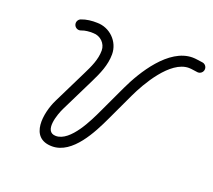

<svg xmlns="http://www.w3.org/2000/svg" viewBox="-105 -708 964 869"><g transform="rotate(20 377.0 -273.0)"><path d="M167.3 -512.9C167.3 -512.9 167.3 -512.9 167.3 -512.9C184 -519.6 205 -521.3 222.8 -520.5C222.8 -520.5 223.1 -520.5 223.3 -520.5C223.6 -520.5 223.9 -520.5 223.9 -520.5C257.7 -520.5 286.1 -493.2 286.1 -459.1C286.1 -415.4 266.5 -375.2 247.6 -336.8C220.8 -282.4 194 -227.9 167.2 -173.5C134.3 -106.6 109.9 25 223 25C321.1 25 385.8 -105 420.9 -180.1C441.7 -224.5 462.5 -269 483.3 -313.4C514.7 -380.5 594.4 -520.5 683.8 -520.5C698.3 -520.5 712.4 -516.8 726.8 -515.5C740.5 -514.2 752.7 -524.2 754 -538C755.4 -551.7 745.3 -563.9 731.5 -565.2C715.5 -566.8 700.1 -570.5 683.8 -570.5C569.5 -570.5 479.6 -423.4 438 -334.6C417.2 -290.2 396.4 -245.7 375.6 -201.3C351.4 -149.4 293.4 -25 223 -25C161.7 -25 197.2 -121.2 212.1 -151.4C238.9 -205.8 265.7 -260.3 292.5 -314.7C314.9 -360.3 336.1 -407.1 336.1 -459.1C336.1 -520.7 285.1 -570.5 223.9 -570.5C223.9 -570.5 224.1 -570.5 224.4 -570.5C224.6 -570.5 224.9 -570.5 224.9 -570.5C200 -571.5 172 -568.6 148.7 -559.3C135.9 -554.2 129.7 -539.6 134.8 -526.8C140 -514 154.5 -507.7 167.3 -512.9Z"/></g></svg>

Font: FRB American Cursive Guidelines Arrows Semibold
Style: Italic
Weight: 600
Italic angle: -25°
Version: Version 2.0;Modular Font Editor K font №1